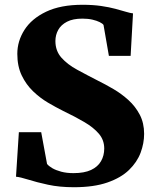

<svg xmlns="http://www.w3.org/2000/svg" viewBox="-20 -773 646 804"><path d="M289.5 11Q229 11 180.8 0.5Q132.5 -10 98.5 -20.8Q64.5 -31.5 47 -33L59 -219.5H152.5L177 -86.5Q184 -77.5 199 -68.8Q214 -60 236.5 -54Q259 -48 287.5 -48Q333 -48 361.2 -61.2Q389.5 -74.5 403 -98Q416.5 -121.5 416.5 -151Q416.5 -186.5 394.2 -212.8Q372 -239 333.2 -261.8Q294.5 -284.5 243.5 -309Q214.5 -323.5 181.2 -343Q148 -362.5 118.8 -390.5Q89.5 -418.5 71 -457Q52.5 -495.5 52.5 -547.5Q52.5 -601 82.5 -648Q112.5 -695 173.2 -724Q234 -753 325.5 -753Q369 -753 403.2 -748Q437.5 -743 463.5 -736Q489.5 -729 507.8 -723.5Q526 -718 537 -717L527 -539H436L413.5 -668.5Q409.5 -674.5 397.2 -680.5Q385 -686.5 366.8 -690.8Q348.5 -695 325 -695Q285.5 -695 260.5 -682Q235.5 -669 223.8 -647.8Q212 -626.5 212 -601Q212 -560 237.2 -531.5Q262.5 -503 303.5 -480.8Q344.5 -458.5 390.5 -435Q421 -420 454.8 -400.2Q488.5 -380.5 517.8 -354Q547 -327.5 565.2 -292.8Q583.5 -258 583.5 -212.5Q583.5 -173 568.8 -133.5Q554 -94 520.2 -61.2Q486.5 -28.5 429.8 -8.8Q373 11 289.5 11Z"/></svg>

Font: Merriweather 48pt Black
Style: Regular
Weight: 900
Version: Version 2.100